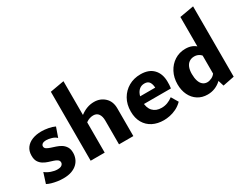

<svg xmlns="http://www.w3.org/2000/svg" viewBox="-79 -1196 2138 1683"><g transform="rotate(-30 989.5 -354.0)"><path d="M186 15Q156 15 126.5 10.5Q97 6 71 -1.5Q45 -9 27 -19L60 -122Q85 -102 118 -90.5Q151 -79 179 -79Q211 -79 224.5 -90.5Q238 -102 238 -117Q238 -134 224 -144.5Q210 -155 187.5 -162Q165 -169 140 -177Q115 -185 92.5 -199Q70 -213 56 -236Q42 -259 42 -297Q42 -344 65.5 -375.5Q89 -407 129.5 -423Q170 -439 221 -439Q255 -439 292 -432Q329 -425 356 -412L322 -315Q303 -334 272.5 -342.5Q242 -351 224 -351Q193 -351 181 -341Q169 -331 169 -318Q169 -301 183.5 -291.5Q198 -282 221 -274.5Q244 -267 270 -258.5Q296 -250 318.5 -236Q341 -222 356 -198.5Q371 -175 371 -137Q371 -108 360.5 -81Q350 -54 328 -32.5Q306 -11 271 2Q236 15 186 15Z M756 0V-241Q756 -283 738.5 -308Q721 -333 686 -333Q668 -333 649.5 -327Q631 -321 615 -309.5Q599 -298 589 -281L551 -322Q580 -357 611.5 -381.5Q643 -406 678 -419Q713 -432 751 -432Q814 -432 857.5 -391.5Q901 -351 901 -281V0ZM469 0V-698L611 -723V0Z M1204 14Q1141 14 1092.5 -10.5Q1044 -35 1016.5 -82.5Q989 -130 989 -197Q989 -269 1020 -323Q1051 -377 1104 -407.5Q1157 -438 1225 -438Q1309 -438 1354 -390.5Q1399 -343 1399 -263Q1399 -248 1398.5 -231Q1398 -214 1395 -197H1280V-257Q1280 -303 1265 -327Q1250 -351 1215 -351Q1185 -351 1164 -334.5Q1143 -318 1132 -288.5Q1121 -259 1121 -221Q1121 -158 1153 -124Q1185 -90 1241 -90Q1272 -90 1300.5 -100.5Q1329 -111 1355 -131L1396 -62Q1366 -32 1332 -15.5Q1298 1 1265 7.5Q1232 14 1204 14ZM1056 -197 1072 -272H1386V-197Z M1649 11Q1593 11 1551 -16Q1509 -43 1486 -90.5Q1463 -138 1463 -199Q1463 -266 1491 -319.5Q1519 -373 1567.5 -404Q1616 -435 1677 -435Q1713 -435 1741 -424Q1769 -413 1788.5 -392Q1808 -371 1818 -343L1791 -292Q1777 -315 1756.5 -326.5Q1736 -338 1711 -338Q1682 -338 1660.5 -323.5Q1639 -309 1628 -281.5Q1617 -254 1617 -215Q1617 -174 1626.5 -144.5Q1636 -115 1655 -99.5Q1674 -84 1700 -84Q1721 -84 1746 -96Q1771 -108 1790 -139L1833 -101Q1812 -67 1785 -42Q1758 -17 1723.5 -3Q1689 11 1649 11ZM1807 12 1780 -74V-698L1923 -723V-11Z"/></g></svg>

Font: Ysabeau ExtraBold
Style: Regular
Weight: 800
Designer: Christian Thalmann (Catharsis Fonts)
Version: Version 2.002